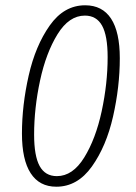

<svg xmlns="http://www.w3.org/2000/svg" viewBox="-20 -695 516 726"><path d="M63 -190Q63 -91 96 -40Q129 11 193 11Q273 11 327.5 -65.5Q382 -142 407.5 -254.5Q433 -367 433 -475Q433 -574 400 -624.5Q367 -675 302 -675Q222 -675 168 -598.5Q114 -522 88.5 -409.5Q63 -297 63 -190ZM387 -479Q387 -379 364.5 -274.5Q342 -170 298.5 -99.5Q255 -29 195 -29Q151 -29 130 -67Q109 -105 109 -186Q109 -286 131.5 -390.5Q154 -495 197.5 -565.5Q241 -636 301 -636Q345 -636 366 -598Q387 -560 387 -479Z"/></svg>

Font: Fira Sans Extra Condensed ExtraLight
Style: Italic
Weight: 275
Width: 3
Italic angle: -8°
Designer: Carrois Corporate & Edenspiekermann AG
Foundry: Carrois Corporate GbR & Edenspiekermann AG
Version: Version 4.203